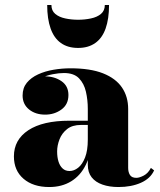

<svg xmlns="http://www.w3.org/2000/svg" viewBox="-20 -743 646 773"><path d="M457 10Q420.5 10 392.5 0.2Q364.5 -9.5 349 -29.2Q333.5 -49 333.5 -79.5V-304.5Q333.5 -340.5 326 -373.5Q318.5 -406.5 298 -427.8Q277.5 -449 237.5 -449Q217 -449 192.5 -444.2Q168 -439.5 146 -429Q124 -418.5 109.8 -401.2Q95.5 -384 95.5 -358.5H72Q72 -392.5 98.8 -414Q125.5 -435.5 162 -435.5Q199.5 -435.5 227.5 -416.2Q255.5 -397 255.5 -360.5Q255.5 -322.5 227.2 -302Q199 -281.5 162 -281.5Q122.5 -281.5 96.8 -302.5Q71 -323.5 71 -358.5Q71 -389 88 -409.8Q105 -430.5 133.2 -443.5Q161.5 -456.5 195.5 -462.2Q229.5 -468 264 -468Q343.5 -468 394.8 -447.8Q446 -427.5 471 -390.8Q496 -354 496 -304.5V-67Q496 -50 503.2 -38.5Q510.5 -27 529 -27Q541 -27 558.8 -36.2Q576.5 -45.5 587.5 -67L600.5 -57Q585.5 -24 547 -7Q508.5 10 457 10ZM178.5 10Q113.5 10 74.8 -23.2Q36 -56.5 36 -113.5Q36 -180.5 94.2 -218.8Q152.5 -257 259 -257H380V-240H306Q271 -240 250 -223.2Q229 -206.5 219.5 -181.8Q210 -157 210 -133.5Q210 -110 215.5 -92.5Q221 -75 232 -64.8Q243 -54.5 260 -54.5Q278 -54.5 294.8 -67.8Q311.5 -81 322.5 -109Q333.5 -137 333.5 -181H346.5Q346.5 -122.5 325.5 -79.5Q304.5 -36.5 266.8 -13.2Q229 10 178.5 10ZM294.5 -550Q253 -550 225.2 -569.8Q197.5 -589.5 183.8 -628.2Q170 -667 170 -723H187Q187 -700 202.5 -687Q218 -674 242.8 -668.8Q267.5 -663.5 294.5 -663.5Q321.5 -663.5 346.2 -668.8Q371 -674 386.5 -687Q402 -700 402 -723H419Q419 -667 405.2 -628.2Q391.5 -589.5 363.5 -569.8Q335.5 -550 294.5 -550Z"/></svg>

Font: Bodoni Moda 11pt ExtraBold
Style: Regular
Weight: 800
Designer: Owen Earl
Foundry: indestructible type
Version: Version 2.004